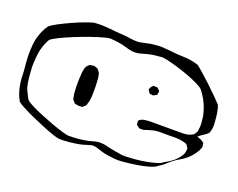

<svg xmlns="http://www.w3.org/2000/svg" viewBox="-109 -756 1209 975"><g transform="rotate(20 495.5 -268.5)"><path d="M999 -293Q999 -285 998 -277Q997 -269 994 -261Q994 -257 992 -253Q990 -249 985 -244.5Q980 -240 976 -237Q969 -232 962 -227.5Q955 -223 948 -218Q944 -214 942 -213Q940 -211 940 -211Q940 -210 942 -210Q944 -210 945 -209L960 -203Q964 -202 967 -199Q970 -196 974 -194Q976 -193 977 -193Q978 -193 979 -192Q980 -191 979.5 -189.5Q979 -188 979 -186Q980 -182 981 -178Q982 -174 982 -170Q982 -168 981 -166Q980 -164 979 -162Q977 -155 974 -149.5Q971 -144 967 -138Q957 -122 943.5 -108Q930 -94 914 -83Q905 -77 895.5 -71.5Q886 -66 877 -60Q858 -47 841.5 -31.5Q825 -16 805 -4Q794 7 763 16Q732 25 694.5 30.5Q657 36 626 38.5Q595 41 584 39Q566 37 547.5 34.5Q529 32 512 27Q498 23 482 17.5Q466 12 450 14Q447 15 443.5 16Q440 17 436 18Q429 20 421.5 22.5Q414 25 406 27Q390 31 373.5 33.5Q357 36 340 38Q326 39 312 40Q298 41 284 40Q275 40 249.5 31.5Q224 23 191 9.5Q158 -4 124.5 -19Q91 -34 65.5 -47.5Q40 -61 31 -70Q20 -90 13 -111.5Q6 -133 3 -155Q0 -172 -0.5 -189Q-1 -206 -2 -223Q-4 -246 -6 -268Q-8 -290 -8 -312Q-8 -335 -5.5 -363.5Q-3 -392 5 -414Q15 -447 35 -476Q46 -487 76.5 -503Q107 -519 142.5 -535Q178 -551 208.5 -562Q239 -573 250 -575Q264 -576 277 -576.5Q290 -577 303 -576Q320 -575 337 -573.5Q354 -572 371 -570Q382 -569 393 -568.5Q404 -568 414 -567Q431 -566 448 -563Q465 -560 481 -560Q493 -559 503.5 -561.5Q514 -564 525 -566Q541 -570 557 -572.5Q573 -575 589 -576Q612 -578 646.5 -574.5Q681 -571 703 -569Q714 -568 726 -568Q738 -568 749 -567Q766 -566 783 -562.5Q800 -559 816 -554Q827 -546 850.5 -525.5Q874 -505 900.5 -480Q927 -455 949.5 -432.5Q972 -410 982 -399Q991 -377 994.5 -347.5Q998 -318 999 -293ZM917 -368Q909 -388 898 -407Q887 -426 873 -443Q864 -452 839.5 -464Q815 -476 783 -488Q751 -500 718.5 -509.5Q686 -519 661.5 -524.5Q637 -530 628 -528Q611 -527 593.5 -524.5Q576 -522 559 -518Q543 -514 526.5 -509Q510 -504 493 -504Q477 -504 461 -508.5Q445 -513 430 -517Q414 -521 397 -523.5Q380 -526 363 -527Q354 -530 324 -522Q294 -514 254 -500Q214 -486 173.5 -469.5Q133 -453 103 -438Q73 -423 64 -414Q57 -402 51.5 -389Q46 -376 42 -362Q35 -340 32.5 -310Q30 -280 30 -257Q31 -242 32.5 -218.5Q34 -195 38 -171Q42 -147 50 -132Q55 -122 60 -111.5Q65 -101 71 -92Q80 -83 105.5 -70Q131 -57 164 -43.5Q197 -30 230 -18Q263 -6 288.5 1.5Q314 9 323 9Q354 9 382 6Q393 5 404.5 3Q416 1 427 -1Q443 -5 459 -9.5Q475 -14 492 -13Q505 -13 517.5 -10Q530 -7 543 -4Q557 -1 571 1.5Q585 4 599 6Q608 9 630.5 8.5Q653 8 682.5 5.5Q712 3 741.5 -2.5Q771 -8 793.5 -15Q816 -22 825 -31Q847 -42 867.5 -58Q888 -74 901 -95Q911 -109 912 -125L913 -136Q912 -138 910 -141.5Q908 -145 906 -147Q905 -149 904 -151Q903 -153 902 -154Q900 -156 897 -157Q894 -158 892 -159Q878 -164 861 -166Q846 -168 830.5 -167.5Q815 -167 800 -167Q784 -167 767 -167.5Q750 -168 733 -166Q723 -165 712.5 -162Q702 -159 691 -156Q687 -155 681 -152.5Q675 -150 670 -149H649Q646 -150 643 -153Q640 -156 638 -157Q637 -158 634.5 -159.5Q632 -161 631 -162Q630 -164 630 -167.5Q630 -171 630 -173Q630 -175 629 -179Q628 -183 629 -184Q630 -186 631.5 -186.5Q633 -187 634 -188Q636 -190 638.5 -191.5Q641 -193 644 -194Q649 -197 654 -197.5Q659 -198 664 -199Q677 -201 690.5 -201Q704 -201 717 -201H858Q872 -201 886 -203Q900 -205 912 -212Q914 -214 917 -215Q920 -216 921 -218Q923 -220 924.5 -222.5Q926 -225 927 -227L933 -237Q934 -240 934 -248Q936 -260 936 -272Q936 -284 934 -297Q933 -315 928.5 -332Q924 -349 917 -368ZM630 -363Q632 -365 635.5 -370Q639 -375 642 -376Q644 -377 648.5 -376.5Q653 -376 656 -376Q658 -376 659.5 -376.5Q661 -377 662 -377Q664 -376 667.5 -372.5Q671 -369 673 -367Q674 -366 675.5 -365.5Q677 -365 677 -363Q679 -361 678 -356.5Q677 -352 677 -349Q676 -348 676.5 -345.5Q677 -343 676 -341Q675 -340 673 -339Q671 -338 669 -337Q667 -336 663.5 -333.5Q660 -331 657 -331Q655 -330 651.5 -331Q648 -332 646 -332Q645 -332 642 -332Q639 -332 637 -333Q636 -334 635.5 -335.5Q635 -337 634 -338Q633 -340 630 -344Q627 -348 626 -350Q625 -352 627 -355.5Q629 -359 630 -363ZM367 -275Q367 -257 367 -239Q367 -221 365 -204Q363 -188 358 -176Q358 -171 355 -168Q354 -165 350 -162Q346 -159 343 -156Q340 -153 339 -153Q338 -152 334 -152Q330 -152 328 -152Q321 -151 316 -152Q311 -153 305 -154Q303 -155 301 -155Q299 -155 297 -156Q296 -157 295.5 -158.5Q295 -160 293 -161Q291 -163 288 -166.5Q285 -170 283 -173Q282 -176 281.5 -180Q281 -184 280 -187Q277 -201 276.5 -215Q276 -229 275 -242Q275 -261 275.5 -279.5Q276 -298 278 -317Q279 -325 281 -335Q283 -345 288 -352Q290 -355 295 -360Q300 -365 303 -366Q306 -367 309.5 -367Q313 -367 316 -368L324 -369Q326 -369 329 -368Q332 -367 334 -366Q336 -365 339.5 -364.5Q343 -364 345 -362Q347 -361 348 -359Q349 -357 350 -356Q352 -353 354.5 -350.5Q357 -348 358 -345Q360 -342 360.5 -338.5Q361 -335 362 -332Q365 -319 365.5 -305Q366 -291 367 -275Z"/></g></svg>

Font: Rubik Vinyl
Style: Regular
Weight: 400
Designer: Hubert and Fischer, NaN
Foundry: Hubert and Fischer, NaN
Version: Version 2.200